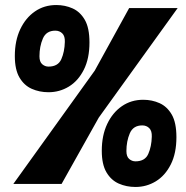

<svg xmlns="http://www.w3.org/2000/svg" viewBox="-20 -732 740 764"><path d="M173 -365Q137 -365 106.5 -378.5Q76 -392 57.5 -423.5Q39 -455 39 -509Q39 -570 60.5 -615.5Q82 -661 119 -686.5Q156 -712 204 -712Q239 -712 269 -698.5Q299 -685 317.5 -653Q336 -621 336 -563Q336 -499 313.5 -454.5Q291 -410 254 -387.5Q217 -365 173 -365ZM33 0 357 -451 494 -700H687L373 -264L225 0ZM173 -467Q211 -467 224 -496.5Q237 -526 238 -565Q239 -588 228 -599Q217 -610 200 -610Q164 -610 150.5 -578.5Q137 -547 137 -508Q137 -486 148 -476.5Q159 -467 173 -467ZM519 12Q483 12 452.5 -1.5Q422 -15 403.5 -46.5Q385 -78 385 -132Q385 -193 406.5 -238.5Q428 -284 465 -309.5Q502 -335 550 -335Q585 -335 615 -321.5Q645 -308 663.5 -276Q682 -244 682 -186Q682 -122 659.5 -77.5Q637 -33 600 -10.5Q563 12 519 12ZM519 -90Q557 -90 570 -119.5Q583 -149 584 -188Q585 -211 574 -222Q563 -233 546 -233Q510 -233 496.5 -201.5Q483 -170 483 -131Q483 -109 494 -99.5Q505 -90 519 -90Z"/></svg>

Font: Finlandica
Style: Bold Italic
Weight: 700
Italic angle: -8°
Designer: Niklas Ekholm, Juho Hiilivirta, Jaakko Suomalainen
Foundry: Helsinki Type Studio
Version: Version 1.064; ttfautohint (v1.8.4.7-5d5b)